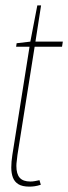

<svg xmlns="http://www.w3.org/2000/svg" viewBox="-20 -685 254 715"><path d="M127 -14 132 3Q120 7 109.5 8.5Q99 10 90 10Q63 10 48.5 1Q34 -8 28 -24Q22 -40 22 -61Q22 -72 23 -83.5Q24 -95 26 -108L90 -511H40L42 -524L93 -530L119 -665H133L112 -530H214L211 -511H109L45 -108Q44 -96 42.5 -86Q41 -76 41 -67Q41 -37 53.5 -23Q66 -9 93 -9Q101 -9 109.5 -10.5Q118 -12 127 -14Z"/></svg>

Font: Georama ExtraCondensed Thin
Style: Italic
Weight: 100
Width: 2
Italic angle: -9°
Designer: Jean-Baptiste Levee
Foundry: Production Type
Version: Version 1.001